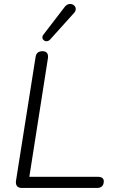

<svg xmlns="http://www.w3.org/2000/svg" viewBox="-20 -929 575 949"><path d="M88 0H461C479 0 493 -10 493 -33C493 -48 482 -55 464 -55H125L217 -642C220 -664 210 -676 190 -676C171 -676 159 -667 156 -648L59 -35C56 -13 66 0 88 0ZM228 -734 346 -865C374 -896 326 -929 300 -895L194 -757C178 -735 208 -712 228 -734Z"/></svg>

Font: SN Pro Light
Style: Italic
Weight: 300
Italic angle: -8.99998°
Designer: Tobias Whetton
Foundry: Supernotes
Version: Version 1.001;Glyphs 3.2 (3249)